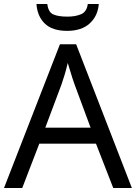

<svg xmlns="http://www.w3.org/2000/svg" viewBox="-20 -938 679 958"><path d="M545 0 459 -221H176L91 0H0L279 -717H360L638 0ZM352 -517Q349 -525 342 -546Q335 -567 328.5 -589.5Q322 -612 318 -624Q311 -593 302 -563.5Q293 -534 287 -517L206 -301H432ZM473 -918Q468 -858 427.5 -821Q387 -784 315 -784Q241 -784 203.5 -820.5Q166 -857 162 -918H216Q221 -877 246 -866Q271 -855 317 -855Q356 -855 384.5 -867Q413 -879 418 -918Z"/></svg>

Font: Noto Sans Elymaic
Style: Regular
Weight: 400
Designer: Morgane Pierson
Foundry: Google LLC
Version: Version 1.002; ttfautohint (v1.8.4.7-5d5b)